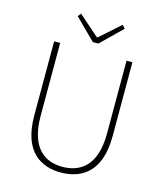

<svg xmlns="http://www.w3.org/2000/svg" viewBox="-134 -1023 962 1135"><g transform="rotate(15 347.0 -456.0)"><path d="M346 13C464 13 587 -47 587 -272V-726H551V-280C551 -81 453 -22 346 -22C241 -22 145 -81 145 -280V-726H108V-272C108 -47 228 13 346 13ZM330 -781H364L492 -906L474 -925L350 -815H345L220 -925L204 -906Z"/></g></svg>

Font: Noto Sans CJK Thin
Style: Regular
Weight: 100
Designer: Ryoko NISHIZUKA (kana & ideographs); Paul D. Hunt (Latin, Greek & Cyrillic); Wenlong ZHANG (bopomofo); Sandoll Communica
Foundry: Adobe Systems Incorporated
Version: Version 1.000;PS 1;hotconv 1.0.78;makeotf.lib2.5.61930